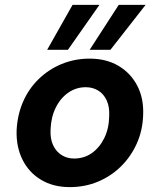

<svg xmlns="http://www.w3.org/2000/svg" viewBox="-20 -754 654 786"><path d="M265 12Q198 12 148 -18Q98 -48 72 -100.5Q46 -153 48 -220Q51 -283 74 -336.5Q97 -390 138 -430Q179 -470 232.5 -492Q286 -514 347 -514Q415 -514 465 -484.5Q515 -455 542 -403Q569 -351 566 -283Q564 -220 540 -166.5Q516 -113 475.5 -73Q435 -33 381.5 -10.5Q328 12 265 12ZM283 -105Q324 -105 355.5 -127Q387 -149 406.5 -188Q426 -227 427 -278Q429 -316 417 -342.5Q405 -369 382.5 -383Q360 -397 331 -397Q292 -397 260 -375Q228 -353 208.5 -314Q189 -275 187 -224Q185 -186 197.5 -159.5Q210 -133 232.5 -119Q255 -105 283 -105ZM347 -550 466 -734H576L432 -550ZM173 -550 277 -734H387L258 -550Z"/></svg>

Font: DM Sans 16pt
Style: Bold Italic
Weight: 700
Italic angle: -10°
Version: Version 4.004;gftools[0.9.30]